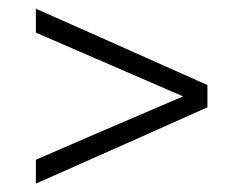

<svg xmlns="http://www.w3.org/2000/svg" viewBox="-20 -574 567 447"><path d="M63.5 -553.7Q163.1 -509.8 462.9 -376Q462.9 -363.3 462.9 -324.2Q363.3 -279.3 63.5 -146.5Q63.5 -160.2 63.5 -202.1Q148.4 -239.3 406.2 -349.6Q320.3 -386.7 63.5 -498Q63.5 -511.7 63.5 -553.7Z"/></svg>

Font: LeFont
Style: ExtraLight
Weight: 200
Designer: Leryon MEDIA
Version: Version 1.0